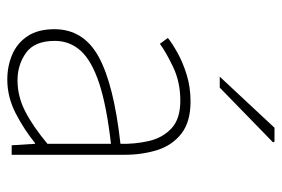

<svg xmlns="http://www.w3.org/2000/svg" viewBox="-143 -617 772 526"><g transform="rotate(90 243.0 -354.0)"><path d="M198 12Q161 12 129.5 -1.5Q98 -15 79 -43.5Q60 -72 60 -117Q60 -197 136 -238.5Q212 -280 374 -298Q375 -337 366.5 -375Q358 -413 332 -437.5Q306 -462 256 -462Q205 -462 164 -442.5Q123 -423 100 -406L84 -428Q99 -440 125 -454.5Q151 -469 185 -479.5Q219 -490 258 -490Q314 -490 346 -465Q378 -440 391 -399Q404 -358 404 -310V0H378L374 -64H372Q335 -34 290.5 -11Q246 12 198 12ZM200 -16Q244 -16 285 -37Q326 -58 374 -98V-272Q269 -260 207.5 -239.5Q146 -219 119 -189Q92 -159 92 -118Q92 -63 124.5 -39.5Q157 -16 200 -16ZM190 -570 330 -720H368L370 -716L220 -570Z"/></g></svg>

Font: Source Sans 3 VF
Style: Regular
Weight: 200
Designer: Paul D. Hunt
Foundry: Adobe
Version: Version 3.046;hotconv 1.0.118;makeotfexe 2.5.65603